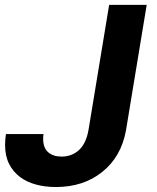

<svg xmlns="http://www.w3.org/2000/svg" viewBox="-45 -747 634 777"><path d="M180.8 9.9Q138.5 9.9 101.2 0Q63.9 -9.9 36 -30.7Q8.2 -51.5 -8.2 -83.8Q-24.5 -116.1 -24.5 -160.9Q-24.5 -171.2 -23.6 -182.2Q-22.7 -193.2 -21 -204.5H131Q130.3 -199.6 130 -194.8Q129.6 -190 129.6 -185.4Q129.6 -149.1 149.7 -131.2Q169.7 -113.3 204.2 -113.3Q245.7 -113.3 274.7 -139.9Q303.6 -166.5 313.2 -221.2L396.7 -727.3H548.7L464.8 -219.1Q445.3 -112.2 368.6 -51.1Q292.6 9.9 180.8 9.9Z"/></svg>

Font: Linik Sans
Style: Bold Italic
Weight: 700
Italic angle: 9°
Designer: Fonts by Rasmus Andersson / Changes by Cristiano Sobral with parts from Marc Monis
Foundry: rsms
Version: Version 3.020; ttfautohint (v1.6)